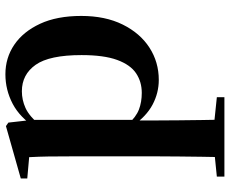

<svg xmlns="http://www.w3.org/2000/svg" viewBox="-90 -502 851 711"><g transform="rotate(-90 335.5 -146.5)"><path d="M37 259V231L146 220H225L331 231V259ZM109 259Q110 217 110.5 174Q111 131 111.5 90Q112 49 112 14V-309Q112 -358 111.5 -392.5Q111 -427 109 -464L30 -471V-495L224 -550L237 -541L246 -461L247 -455V-76L245 -63V13Q245 48 245.5 89.5Q246 131 246.5 174Q247 217 248 259ZM395 16Q347 16 303.5 -7Q260 -30 224 -82H212L231 -98Q258 -68 285.5 -57.5Q313 -47 347 -47Q388 -47 419.5 -68Q451 -89 469 -138Q487 -187 487 -270Q487 -389 451 -440Q415 -491 353 -491Q321 -491 291 -477.5Q261 -464 224 -421L209 -438H217Q255 -498 306.5 -525Q358 -552 416 -552Q477 -552 525.5 -519Q574 -486 603 -423.5Q632 -361 632 -271Q632 -182 600 -117.5Q568 -53 514.5 -18.5Q461 16 395 16Z"/></g></svg>

Font: Noto Serif SC ExtraLight
Style: Bold
Weight: 700
Version: Version 2.002-H1;hotconv 1.1.0;makeotfexe 2.6.0